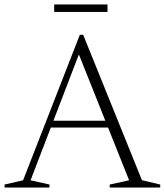

<svg xmlns="http://www.w3.org/2000/svg" viewBox="-26 -841 738 861"><path d="M184 -269V-299.5H488.5V-269ZM610.5 -33 692.5 -13.5V0H466V-13.5L553 -32.5L317.5 -622.5H337.5L111 -32.5L196 -13.5V0H-5.5V-13.5L77.5 -32.5L332 -685H347ZM217 -787.5V-821H456V-787.5Z"/></svg>

Font: Newsreader 24pt Light
Style: Regular
Weight: 300
Designer: Hugues Gentile
Foundry: Production Type
Version: Version 1.003